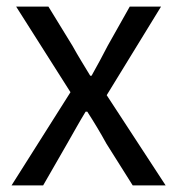

<svg xmlns="http://www.w3.org/2000/svg" viewBox="-20 -563 538 583"><path d="M15 0H111L184 -127C203 -160 221 -193 240 -224H245C265 -193 285 -160 303 -127L383 0H483L304 -274L469 -543H374L307 -424C291 -393 275 -363 258 -333H254C236 -363 217 -393 200 -424L127 -543H29L194 -283Z"/></svg>

Font: Source Han Sans TC
Style: Regular
Weight: 400
Designer: Ryoko NISHIZUKA 西塚涼子 (kana, bopomofo & ideographs); Paul D. Hunt (Latin, Greek & Cyrillic); Sandoll Communications 산돌커뮤니
Foundry: Adobe
Version: Version 2.002;hotconv 1.0.116;makeotfexe 2.5.65601